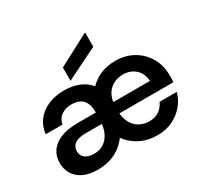

<svg xmlns="http://www.w3.org/2000/svg" viewBox="-157 -951 1219 1166"><g transform="rotate(-30 453.0 -368.0)"><path d="M216 12Q155 12 114.5 -8.5Q74 -29 54.5 -63.5Q35 -98 35 -139Q35 -186 59.5 -221Q84 -256 131.5 -275.5Q179 -295 250 -295H379Q379 -335 367.5 -361Q356 -387 332.5 -399.5Q309 -412 274 -412Q234 -412 204 -392.5Q174 -373 167 -333H49Q55 -387 85 -426Q115 -465 164.5 -486.5Q214 -508 275 -508Q337 -508 382 -489Q427 -470 455 -435Q488 -470 534 -489Q580 -508 635 -508Q709 -508 764 -475.5Q819 -443 849.5 -389Q880 -335 880 -267Q880 -257 880 -245Q880 -233 878 -219H500Q503 -177 521.5 -147Q540 -117 569.5 -101.5Q599 -86 634 -86Q676 -86 704.5 -106Q733 -126 746 -158H867Q854 -110 821.5 -71.5Q789 -33 742 -10.5Q695 12 635 12Q569 12 515.5 -15Q462 -42 428 -89Q401 -53 367.5 -30.5Q334 -8 296.5 2Q259 12 216 12ZM246 -83Q285 -83 312.5 -101Q340 -119 356 -149.5Q372 -180 375 -214V-217H263Q227 -217 204.5 -208.5Q182 -200 171.5 -184.5Q161 -169 161 -149Q161 -128 171.5 -113Q182 -98 201 -90.5Q220 -83 246 -83ZM502 -297H759Q756 -351 721.5 -382Q687 -413 635 -413Q603 -413 574.5 -400Q546 -387 527 -361.5Q508 -336 502 -297ZM342 -539V-632L562 -748H565V-649Z"/></g></svg>

Font: DM Sans 36pt SemiBold
Style: Regular
Weight: 600
Designer: Colophon Foundry, Jonny Pinhorn
Foundry: Colophon Foundry
Version: Version 4.004;gftools[0.9.30]